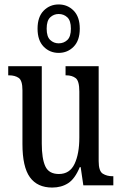

<svg xmlns="http://www.w3.org/2000/svg" viewBox="-20 -834 550 864"><path d="M215 10Q148 10 114.5 -36.5Q81 -83 81 -186V-428Q81 -472 64 -483.5Q47 -495 21 -495H17V-536H168V-188Q168 -120 184 -85.5Q200 -51 245 -51Q294 -51 315.5 -96.5Q337 -142 337 -215V-422Q337 -470 320.5 -482.5Q304 -495 278 -495H275V-536H424V-109Q424 -64 442.5 -52.5Q461 -41 486 -41H490V0H355L343 -82H339Q317 -29 286.5 -9.5Q256 10 215 10ZM244 -596Q204 -596 176.5 -624Q149 -652 149 -705Q149 -758 176.5 -786Q204 -814 244 -814Q284 -814 311.5 -786Q339 -758 339 -705Q339 -652 311.5 -624Q284 -596 244 -596ZM244 -639Q267 -639 283 -654Q299 -669 299 -705Q299 -741 283 -756Q267 -771 244 -771Q222 -771 206 -756Q190 -741 190 -705Q190 -669 206 -654Q222 -639 244 -639Z"/></svg>

Font: Noto Serif Hebrew ExtraCondensed
Style: Regular
Weight: 400
Width: 2
Designer: Monotype Design Team
Foundry: Monotype Imaging Inc.
Version: Version 2.004; ttfautohint (v1.8.4.7-5d5b)